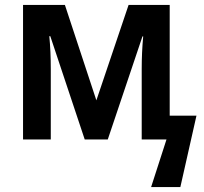

<svg xmlns="http://www.w3.org/2000/svg" viewBox="-20 -563 823 775"><path d="M773 -96 708 192H590L652 0H552V-285Q552 -318 553.5 -351Q555 -384 558 -416H555L415 0H322L183 -417H179Q185 -357 185 -283V0H73V-543H242L369 -158L499 -543H665V-96Z"/></svg>

Font: Noto Sans SemiCondensed SemiBold
Style: Regular
Weight: 600
Width: 4
Designer: Monotype Design Team
Foundry: Monotype Imaging Inc.
Version: Version 2.013; ttfautohint (v1.8.4.7-5d5b)